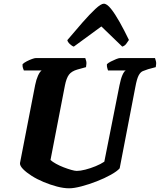

<svg xmlns="http://www.w3.org/2000/svg" viewBox="-20 -1018 864 1038"><path d="M354 0Q324 0 288 -9.5Q252 -19 216 -34Q180 -49 151 -67.5Q122 -86 104.5 -104Q87 -122 88 -136L170 -558Q176 -588 185.5 -609Q195 -630 205 -637H109Q107 -642 104 -650.5Q101 -659 102 -671Q110 -679 124.5 -686.5Q139 -694 153 -699Q167 -704 173 -704H441Q443 -700 446 -688Q449 -676 445 -655L398 -642Q367 -633 353 -614.5Q339 -596 331 -556L253 -153Q264 -143 283 -132.5Q302 -122 324 -113.5Q346 -105 365.5 -99.5Q385 -94 395 -94Q414 -94 441.5 -101Q469 -108 497 -119.5Q525 -131 544 -144L626 -557Q633 -592 642 -612.5Q651 -633 660 -637H564Q563 -640 560 -650Q557 -660 558 -671Q565 -678 579.5 -685.5Q594 -693 608 -698.5Q622 -704 628 -704H818Q820 -699 823 -687Q826 -675 822 -655L781 -644Q765 -639 752 -633.5Q739 -628 729.5 -610Q720 -592 712 -549L627 -108Q613 -92 579 -73Q545 -54 502.5 -37.5Q460 -21 420 -10.5Q380 0 354 0ZM379 -766Q369 -769 357.5 -780Q346 -791 344 -801Q386 -851 425.5 -896Q465 -941 495.5 -969.5Q526 -998 541 -998Q558 -998 580 -970.5Q602 -943 627 -898.5Q652 -854 677 -802Q670 -791 662 -780.5Q654 -770 641 -766L528 -875Z"/></svg>

Font: Texturina Medium 12pt Black
Style: Italic
Weight: 900
Italic angle: -11°
Version: Version 1.002